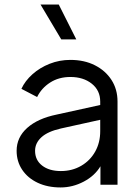

<svg xmlns="http://www.w3.org/2000/svg" viewBox="-20 -811 600 843"><path d="M246 12Q189 12 145.5 -8.5Q102 -29 77.5 -65.5Q53 -102 53 -149Q53 -208 99.5 -249.5Q146 -291 229 -308L420 -350V-365Q420 -414 383 -443.5Q346 -473 289 -473Q238 -473 200 -448.5Q162 -424 143 -385L74 -421Q90 -456 122.5 -485Q155 -514 198 -531Q241 -548 289 -548Q350 -548 396.5 -524.5Q443 -501 469.5 -460Q496 -419 496 -365V0H421V-81Q396 -39 347.5 -13.5Q299 12 246 12ZM134 -149Q134 -108 165 -84Q196 -60 247 -60Q297 -60 336.5 -83Q376 -106 398 -145.5Q420 -185 420 -235V-285L248 -247Q190 -234 162 -208.5Q134 -183 134 -149ZM315 -638H249L158 -791H238Z"/></svg>

Font: Plus Jakarta Text Light
Style: Regular
Weight: 300
Designer: Gumpita Rahayu
Foundry: Tokotype Studio
Version: Version 1.000